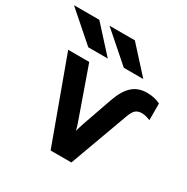

<svg xmlns="http://www.w3.org/2000/svg" viewBox="-230 -877 997 1022"><g transform="rotate(30 269.0 -366.0)"><path d="M215.2 0 28.2 -511H157.6L264.8 -207.2Q269 -196.2 272.7 -183.6Q276.4 -171 279.6 -158.4Q283 -171 286.8 -183.4Q290.5 -195.9 294.4 -207.2L359.6 -393.6Q383.1 -459.9 418 -491.4Q452.8 -523 506.8 -523Q532.6 -523 553.3 -518.1Q574 -513.3 589.6 -504.6V-402.6Q574.4 -409 561.6 -412Q548.9 -415 536.2 -415Q514.3 -415 500.2 -403.6Q486.2 -392.1 474.4 -360L342.8 0ZM114.2 -576 -63.8 -732H92L234 -576ZM332.6 -576 154.6 -732H310.4L452.4 -576Z"/></g></svg>

Font: Overpass
Style: Regular
Weight: 400
Designer: Delve Withrington, Dave Bailey, Thomas Jockin
Foundry: Delve Fonts LLC
Version: Version 4.000